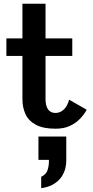

<svg xmlns="http://www.w3.org/2000/svg" viewBox="-20 -680 497 1027"><path d="M276.6 8.5Q210.7 8.5 171.3 -13Q131.9 -34.4 116 -70.2Q100 -105.9 100 -148.6V-380.7H14.2V-474.6H100V-660H223.5V-474.6H366.6V-380.7H223.5V-151.6Q223.5 -113.9 237.1 -94.8Q250.7 -75.8 276.6 -75.8Q302.6 -75.8 321.9 -94.7Q341.2 -113.7 349.7 -146.8L443.6 -93.1Q431.2 -68.9 408.9 -45.6Q386.7 -22.2 354.5 -6.9Q322.3 8.5 276.6 8.5ZM200.3 326.7V265.7Q227.1 252.8 234.4 230Q241.7 207.2 241.7 182.7V175.1H185.6V50.3H334.5V183.1Q334.5 199.3 329.1 221.5Q323.6 243.6 309.7 265Q295.7 286.3 269.1 303.4Q242.5 320.4 200.3 326.7Z"/></svg>

Font: Panamera Thin
Style: Regular
Weight: 100
Designer: Bastien Sozeau
Foundry: NBR — Bastien Sozeau
Version: Version 3.003;gftools[0.9.33]